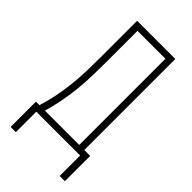

<svg xmlns="http://www.w3.org/2000/svg" viewBox="-270 -809 1041 1041"><g transform="rotate(45 250.0 -289.0)"><path d="M42 157V-37H69Q85 -88 95.5 -140.5Q106 -193 111.5 -246Q117 -299 118.5 -352.5Q120 -406 120 -459V-735H413V-37H458V157H418V0H82V157ZM111 -37H374V-698H160V-459Q160 -406 158.5 -352.5Q157 -299 151.5 -246Q146 -193 136 -140.5Q126 -88 111 -37Z"/></g></svg>

Font: Iosevka Curly Extralight
Style: Regular
Weight: 200
Monospace: yes
Designer: Belleve Invis
Foundry: Belleve Invis
Version: Version 22.1.2; ttfautohint (v1.8.4)